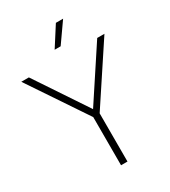

<svg xmlns="http://www.w3.org/2000/svg" viewBox="-235 -1054 1031 1163"><g transform="rotate(-30 280.0 -472.0)"><path d="M259.5 0V-355.5L270.5 -320.5L-11 -740H42L292.5 -364.5H273L520 -740H570.5L293.5 -320.5L304.5 -355.5V0ZM261 -807 349 -944.5H399.5L303 -807Z"/></g></svg>

Font: Encode Sans SC Condensed Thin ExtraLight
Style: Regular
Weight: 250
Version: Version 3.002